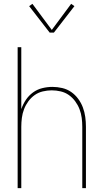

<svg xmlns="http://www.w3.org/2000/svg" viewBox="-20 -981 540 1001"><path d="M72 0V-735H91V-412Q100 -438 115 -460.5Q130 -483 152 -499Q174 -515 200.5 -521.5Q227 -528 253 -528Q279 -528 304.5 -522Q330 -516 351 -501.5Q372 -487 387.5 -466Q403 -445 412 -421Q421 -397 424.5 -371.5Q428 -346 428 -320V0H409V-320Q409 -343 406 -366.5Q403 -390 394.5 -412Q386 -434 372 -453Q358 -472 339 -485.5Q320 -499 296.5 -504.5Q273 -510 250 -510Q227 -510 203.5 -504.5Q180 -499 161 -485.5Q142 -472 128 -453Q114 -434 105.5 -412Q97 -390 94 -366.5Q91 -343 91 -320V0ZM239 -811 132 -949 149 -961 250 -825 351 -961 368 -949 261 -811Z"/></svg>

Font: Zed Mono Thin
Style: Regular
Weight: 100
Monospace: yes
Designer: Belleve Invis
Foundry: Belleve Invis
Version: Version 1.0.0; ttfautohint (v1.8.4)